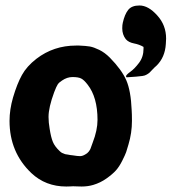

<svg xmlns="http://www.w3.org/2000/svg" viewBox="-20 -683 631 697"><path d="M501 -512.7Q486.3 -521.5 466.3 -525.4Q446.3 -529.3 436.5 -541Q423.8 -557.6 423.8 -580.1Q423.8 -592.8 425.8 -600.6Q432.6 -630.9 445.3 -647Q458 -663.1 486.3 -663.1Q518.6 -663.1 550.8 -627Q583 -591.8 583 -543Q583 -540 582.5 -533.2Q582 -526.4 582 -523.4Q579.1 -474.6 547.9 -444.3Q542 -439.5 534.2 -431.2Q526.4 -422.9 523.4 -419.9Q520.5 -417 513.2 -412.6Q505.9 -408.2 497.1 -407.2Q488.3 -406.2 474.6 -404.8Q460.9 -403.3 439.5 -402.3Q437.5 -404.3 437.5 -406.2Q437.5 -411.1 453.1 -422.4Q468.8 -433.6 484.9 -455.1Q501 -476.6 501 -505.9ZM245.1 -6.8Q244.1 -6.8 235.8 -6.3Q227.5 -5.9 220.7 -5.9Q145.5 -5.9 93.8 -54.7Q14.6 -129.9 14.6 -244.1Q14.6 -285.2 27.3 -329.1Q42 -378.9 59.6 -410.6Q77.1 -442.4 112.3 -469.7Q174.8 -517.6 255.9 -517.6H267.6Q292 -516.6 306.2 -514.2Q320.3 -511.7 340.3 -502Q360.4 -492.2 378.9 -473.6Q421.9 -429.7 438.5 -391.6Q455.1 -353.5 458 -283.2Q459 -269.5 459 -244.1Q459 -200.2 446.3 -158.2Q441.4 -140.6 438 -130.9Q434.6 -121.1 423.8 -99.6Q413.1 -78.1 400.9 -64.5Q388.7 -50.8 366.7 -35.2Q344.7 -19.5 318.4 -11.7Q298.8 -5.9 276.4 -5.9Q271.5 -5.9 260.7 -6.3Q250 -6.8 245.1 -6.8ZM205.1 -390.6Q194.3 -383.8 189.5 -376.5Q184.6 -369.1 176.8 -348.6Q156.2 -293 156.2 -258.8Q156.2 -238.3 160.2 -215.8Q165 -184.6 171.9 -168Q178.7 -151.4 196.3 -134.8Q198.2 -132.8 200.7 -130.9Q203.1 -128.9 205.1 -127.9Q207 -127 210 -126Q212.9 -125 214.8 -124Q216.8 -123 221.2 -122.6Q225.6 -122.1 227.5 -121.6Q229.5 -121.1 235.4 -120.1Q241.2 -119.1 244.1 -119.1Q261.7 -116.2 270.5 -116.2Q279.3 -116.2 289.1 -122.1Q296.9 -126 301.8 -132.3Q306.6 -138.7 308.1 -142.1Q309.6 -145.5 316.4 -165Q334 -210 334 -248Q334 -330.1 297.9 -376Q285.2 -392.6 274.9 -397.9Q264.6 -403.3 243.2 -403.3Q223.6 -403.3 205.1 -390.6Z"/></svg>

Font: Essays1743
Style: Bold
Weight: 700
Designer: Based on the typeface in a 1743 English translation of the essays of Montaigne.  PostScript/TrueType font designed by Jo
Version: Version 002.100